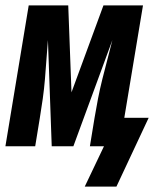

<svg xmlns="http://www.w3.org/2000/svg" viewBox="-37 -540 569 709"><path d="M393 149H276L347 0H295L312 -104Q318 -140 325 -176Q332 -212 341 -248Q350 -284 359.5 -320Q369 -356 378 -392L234 0H154L140 -392Q137 -356 134.5 -320Q132 -284 129 -248Q126 -212 121 -176Q116 -140 110 -104L93 0H-17L69 -520H215L227 -199L345 -520H491L422 -105H512Z"/></svg>

Font: Iosevka Extrabold Oblique
Style: Regular
Weight: 800
Italic angle: -9°
Monospace: yes
Designer: Belleve Invis
Foundry: Belleve Invis
Version: Version 32.5.0; ttfautohint (v1.8.4)